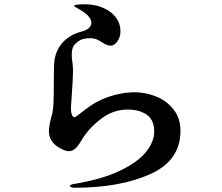

<svg xmlns="http://www.w3.org/2000/svg" viewBox="-20 -826 1040 899"><path d="M307 45Q307 42 313 39Q319 36 329 35Q460 13 543.5 -27.5Q627 -68 664.5 -115.5Q702 -163 702 -210Q702 -264 667.5 -288.5Q633 -313 577 -313Q509 -313 451 -268Q393 -223 361 -168Q346 -142 332 -130Q318 -118 302 -118Q285 -118 258 -134Q209 -162 209 -212Q209 -238 222 -284Q229 -307 230.5 -346Q232 -385 232 -447Q232 -522 235 -543Q242 -592 274 -627.5Q306 -663 361 -678Q385 -684 396.5 -695Q408 -706 408 -719Q408 -747 362 -776Q351 -783 339 -789.5Q327 -796 327 -798Q327 -806 376 -806Q424 -806 462.5 -789.5Q501 -773 522.5 -744.5Q544 -716 544 -680Q544 -652 529.5 -632Q515 -612 498 -612Q482 -612 459 -627Q444 -637 431.5 -642Q419 -647 402 -647Q381 -647 364 -641.5Q347 -636 329 -617Q316 -603 316 -570Q316 -546 319 -535Q322 -511 322 -495Q322 -462 315 -364L312 -322Q312 -301 316.5 -289Q321 -277 329 -277Q332 -277 340.5 -283.5Q349 -290 352 -292Q377 -312 400.5 -328.5Q424 -345 456 -360Q492 -376 533 -385Q574 -394 610 -394Q662 -394 711.5 -374Q761 -354 793 -313Q825 -272 825 -213Q825 -74 683 -10.5Q541 53 331 53Q320 53 313.5 50.5Q307 48 307 45Z"/></svg>

Font: Shippori Antique B1
Style: Regular
Weight: 400
Designer: FONTDASU
Foundry: FONTDASU / Google Inc. / but / Adobe
Version: Version 2.001